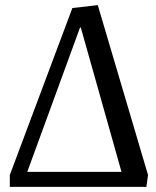

<svg xmlns="http://www.w3.org/2000/svg" viewBox="-20 -726 608 746"><path d="M18.1 0V-45.9L261.2 -694.8L359.9 -706.1L555.2 -45.9L548.8 0ZM85.9 -58.1H452.1L293.9 -619.1H291Z"/></svg>

Font: Literata Book
Style: Italic
Weight: 400
Italic angle: -3°
Designer: Latin by Veronika Burian and Jose Scaglione. Greek by Irene Vlachou. Cyrillic by Vera Evstafieva
Foundry: TypeTogether
Version: Version 1.003;PS 001.003;hotconv 1.0.88;makeotf.lib2.5.64775